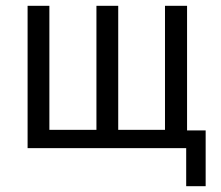

<svg xmlns="http://www.w3.org/2000/svg" viewBox="-20 -510 762 661"><path d="M621 131V0H75V-490H150V-63H312V-490H387V-63H548V-490H624V-61H688V131Z"/></svg>

Font: Nunito Sans 10pt Condensed
Style: Regular
Weight: 400
Width: 3
Designer: Vernon Adams
Foundry: Vernon Adams
Version: Version 3.101;gftools[0.9.27]